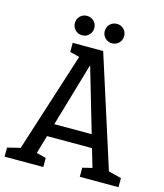

<svg xmlns="http://www.w3.org/2000/svg" viewBox="-120 -913 858 1004"><g transform="rotate(15 308.5 -411.5)"><path d="M48.3 0 261.7 -667H355L568.3 0H477.2L291.7 -634.5H325L139.5 0ZM152.3 -161.3V-231.3H464.3V-161.3ZM0 0V-49.2L85 -70L80 0ZM129.5 0 122.8 -70.8 209.5 -49.2V0ZM407.2 0V-49.2L492.2 -70L487.2 0ZM536.7 0 530 -70.8 616.7 -49.2V0ZM190 -667H270L274.8 -596.2L190 -617.8ZM226.7 -717.8Q204.7 -717.8 189.4 -733.1Q174.2 -748.3 174.2 -770.3Q174.2 -792.5 189.4 -807.7Q204.7 -822.8 226.8 -822.8Q248.8 -822.8 264 -807.7Q279.2 -792.5 279.2 -770.3Q279.2 -748.3 264 -733.1Q248.8 -717.8 226.7 -717.8ZM388.3 -717.8Q366.3 -717.8 351.1 -733.1Q335.8 -748.3 335.8 -770.3Q335.8 -792.5 351.1 -807.7Q366.3 -822.8 388.4 -822.8Q410.5 -822.8 425.7 -807.7Q440.8 -792.5 440.8 -770.3Q440.8 -748.3 425.7 -733.1Q410.5 -717.8 388.3 -717.8Z"/></g></svg>

Font: Epunda Slab Light
Style: Regular
Weight: 300
Designer: Simon Atzbach
Foundry: typofactur
Version: Version 1.102